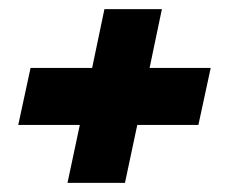

<svg xmlns="http://www.w3.org/2000/svg" viewBox="-20 -489 497 421"><path d="M128 -88 155 -215H20L47 -340H182L209 -469H335L308 -340H442L415 -215H281L254 -88Z"/></svg>

Font: Kanit SemiBold
Style: Italic
Weight: 600
Italic angle: -12°
Designer: Katatrad Team
Foundry: CadsonDemak
Version: Version 2.000; ttfautohint (v1.8.3)